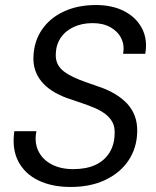

<svg xmlns="http://www.w3.org/2000/svg" viewBox="-20 -732 622 764"><path d="M261 12Q187 12 133 -14Q79 -40 53 -89.5Q27 -139 37 -210H125Q116 -167 132 -132.5Q148 -98 184.5 -78.5Q221 -59 271 -59Q324 -59 360 -76Q396 -93 415.5 -124.5Q435 -156 436 -197Q438 -225 428 -244.5Q418 -264 399.5 -278Q381 -292 356.5 -302.5Q332 -313 303.5 -322.5Q275 -332 246 -342Q178 -367 144.5 -408.5Q111 -450 113 -505Q115 -567 146.5 -613.5Q178 -660 233.5 -686Q289 -712 362 -712Q427 -712 474.5 -687.5Q522 -663 545 -619Q568 -575 558 -518H470Q476 -552 462.5 -579.5Q449 -607 419.5 -623.5Q390 -640 349 -640Q306 -640 273 -624.5Q240 -609 221.5 -581.5Q203 -554 202 -517Q201 -494 209.5 -477Q218 -460 234.5 -447.5Q251 -435 273.5 -424.5Q296 -414 323.5 -404.5Q351 -395 382 -384Q413 -373 440 -356.5Q467 -340 486.5 -319Q506 -298 516.5 -270Q527 -242 526 -206Q524 -142 491 -93Q458 -44 399 -16Q340 12 261 12Z"/></svg>

Font: DM Sans 17pt
Style: Italic
Weight: 400
Italic angle: -10°
Version: Version 4.004;gftools[0.9.30]